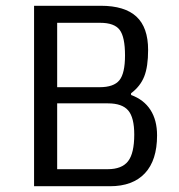

<svg xmlns="http://www.w3.org/2000/svg" viewBox="-20 -645 620 665"><path d="M524 -176Q524 -90 482 -45Q440 0 361 0H98V-625H329Q412 -625 452.5 -587.5Q493 -550 493 -472Q493 -414 479.5 -380Q466 -346 434 -322V-316Q478 -300 501 -264.5Q524 -229 524 -176ZM327 -566H178V-343H325Q374 -343 393.5 -367Q413 -391 413 -453Q413 -517 394.5 -541.5Q376 -566 327 -566ZM445 -179Q445 -238 424 -262.5Q403 -287 354 -287H178V-59H353Q402 -59 423.5 -86.5Q445 -114 445 -179Z"/></svg>

Font: Changa Light
Style: Regular
Weight: 300
Designer: Eduardo Rodriguez Tunni
Foundry: Eduardo Rodriguez Tunni
Version: Version 2.002; ttfautohint (v1.5) -l 8 -r 50 -G 110 -x 14 -H